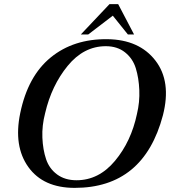

<svg xmlns="http://www.w3.org/2000/svg" viewBox="-20 -898 837 931"><path d="M770 -339Q677 13 342 13Q190 13 117.5 -88Q45 -189 78 -349Q115 -529 226 -619.5Q337 -710 501 -708Q655 -706 733.5 -604.5Q812 -503 770 -339ZM644 -345Q658 -403 655.5 -461.5Q653 -520 638.5 -567Q624 -614 586.5 -644Q549 -674 493 -674Q386 -674 308 -578.5Q230 -483 199 -350Q183 -289 185.5 -230.5Q188 -172 203.5 -126Q219 -80 257 -52Q295 -24 351 -24Q459 -24 537.5 -118Q616 -212 644 -345ZM630 -731H600L527 -822L408 -731H372L511 -878H553Z"/></svg>

Font: GFS Artemisia
Style: Italic
Weight: 400
Italic angle: -12°
Designer: Takis Katsoulidis and George D. Matthiopoulos
Foundry: George Matthiopoulos and Takis Katsoulidis
Version: Version 1.0